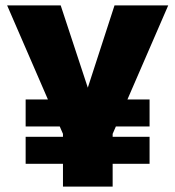

<svg xmlns="http://www.w3.org/2000/svg" viewBox="-20 -695 653 715"><path d="M75.5 -224V-324.5H158.5L6.5 -675H206L307 -368.5L406.5 -675H606.5L454.5 -324.5H537V-224H411.5L399.5 -196.5V-185.5H537V-85H399.5V0H214.5V-85H75.5V-185.5H214.5V-196.5L202.5 -224Z"/></svg>

Font: Anybody ExtraBold
Style: Regular
Weight: 800
Designer: Tyler Finck
Foundry: Etcetera Type Company
Version: Version 1.010; ttfautohint (v1.8.3) -l 8 -r 50 -G 200 -x 14 